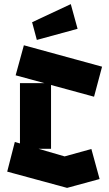

<svg xmlns="http://www.w3.org/2000/svg" viewBox="-20 -894 531 933"><path d="M306 19 15 -60 52 -204 77 -197V-490H196L56 -528L96 -674L476 -570L437 -424L228 -481V-171H167L294 -134L424 -170L464 -24L306 19ZM357 -754 159 -700 136 -786 324 -874Z"/></svg>

Font: Blaka Ink
Style: Regular
Weight: 400
Designer: Mohamed Gaber
Foundry: Kief Type Foundry
Version: Version 1.003; ttfautohint (v1.8.4.7-5d5b)